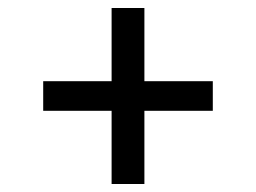

<svg xmlns="http://www.w3.org/2000/svg" viewBox="-20 -580 640 480"><path d="M341 -120H259V-303H88V-377H259V-560H341V-377H512V-303H341Z"/></svg>

Font: Iosevka Curly Extended
Style: Regular
Weight: 400
Width: 7
Monospace: yes
Designer: Belleve Invis
Foundry: Belleve Invis
Version: Version 11.1.0; ttfautohint (v1.8.3)